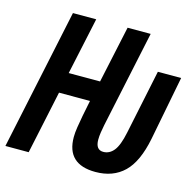

<svg xmlns="http://www.w3.org/2000/svg" viewBox="-107 -823 956 940"><g transform="rotate(15 370.5 -352.5)"><path d="M680 -219 743 -544H625L557 -218Q543 -150 521 -123Q499 -96 468 -96Q429 -96 429 -148Q429 -165 432 -184.5Q435 -204 439 -224L543 -714H426L364 -425H205L267 -714H149L-2 0H116L184 -320H341L325 -240Q319 -208 314.5 -179.5Q310 -151 310 -129Q310 9 456 9Q545 9 600.5 -44.5Q656 -98 680 -219Z"/></g></svg>

Font: Noto Sans Display Condensed
Style: Bold Italic
Weight: 700
Width: 3
Designer: Monotype Design team
Foundry: Monotype Imaging Inc.
Version: 1.000